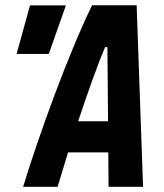

<svg xmlns="http://www.w3.org/2000/svg" viewBox="-20 -714 626 734"><path d="M200.2 0C211.4 -37.6 225.1 -82.5 240.2 -131.3H394L395 0H526.9L502.4 -693.8H332C240.2 -505.9 127.9 -195.3 68.4 0ZM43.5 -507.8H166.5L231.9 -693.4H94.7ZM278.8 -250.5C313.5 -355 350.6 -460.4 381.8 -533.7H390.6L393.1 -250.5Z"/></svg>

Font: Cascadia Mono NF
Style: Bold Italic
Weight: 700
Italic angle: -10°
Monospace: yes
Designer: Aaron Bell
Foundry: Saja Typeworks
Version: Version 2404.023